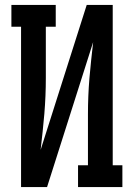

<svg xmlns="http://www.w3.org/2000/svg" viewBox="-20 -755 540 775"><path d="M65 0V-647H26V-735H205V-647H165V-441Q165 -404 163.5 -368Q162 -332 159 -295.5Q156 -259 152 -222.5Q148 -186 144 -150L330 -735H435V-88H474V0H295V-88H335V-294Q335 -331 336.5 -367Q338 -403 341 -439.5Q344 -476 348 -512.5Q352 -549 356 -585L170 0Z"/></svg>

Font: Iosevka Slab Semibold
Style: Regular
Weight: 600
Monospace: yes
Designer: Belleve Invis
Foundry: Belleve Invis
Version: Version 11.1.1; ttfautohint (v1.8.3)